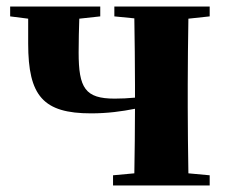

<svg xmlns="http://www.w3.org/2000/svg" viewBox="-20 -566 695 586"><path d="M620 -516V-546H329V-516L390 -510C391 -451 392 -364 392 -308V-268C371 -266 350 -265 330 -265C240 -265 220 -297 220 -406C220 -443 221 -478 222 -509L286 -516V-546H11V-516L66 -509V-433C66 -273 112 -220 258 -220C308 -220 352 -226 392 -234C392 -176 391 -93 390 -37L325 -31V0H620V-31L555 -37C554 -95 553 -182 553 -238V-308C553 -364 554 -451 555 -509Z"/></svg>

Font: Noto Serif KR Black
Style: Regular
Weight: 900
Version: Version 1.001;PS 1.001;hotconv 16.6.54;makeotf.lib2.5.65590